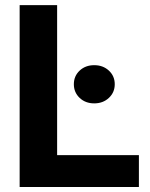

<svg xmlns="http://www.w3.org/2000/svg" viewBox="-20 -748 600 768"><path d="M58.6 0V-727.5H208.5V-127.4H535.6V0ZM356.9 -334.5Q321.8 -334.5 298.6 -356.4Q275.4 -378.4 275.4 -411.1Q275.4 -443.8 298.6 -465.6Q321.8 -487.3 356.9 -487.3Q392.1 -487.3 415.5 -465.6Q439 -443.8 439 -411.1Q439 -378.4 415.5 -356.4Q392.1 -334.5 356.9 -334.5Z"/></svg>

Font: Inter 28pt
Style: Bold
Weight: 700
Designer: Rasmus Andersson
Foundry: rsms
Version: Version 4.001;git-66647c0bb